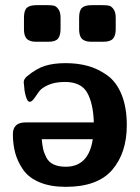

<svg xmlns="http://www.w3.org/2000/svg" viewBox="-20 -714 544 745"><path d="M30 -193Q30 -239 79 -239H344Q342 -312 318.5 -354Q295 -396 232 -396Q193 -396 166.5 -384Q140 -372 130.5 -357.5Q121 -343 112 -331Q103 -319 95 -319Q87 -319 81 -338Q75 -357 74 -376L72 -395Q72 -407 85 -418Q121 -448 154.5 -458.5Q188 -469 235 -469Q282 -469 321.5 -458Q361 -447 396.5 -421.5Q432 -396 452 -346.5Q472 -297 472 -228Q472 -121 415.5 -55Q359 11 235 11Q176 11 134 -6.5Q92 -24 70.5 -54.5Q49 -85 39.5 -119Q30 -153 30 -193ZM73 -601V-645Q73 -674 84.5 -684Q96 -694 122 -694H164Q180 -694 189 -692Q198 -690 206.5 -678.5Q215 -667 215 -645V-602Q215 -576 205 -564Q195 -552 168 -552H124Q113 -552 106 -553Q99 -554 90.5 -558.5Q82 -563 77.5 -573.5Q73 -584 73 -601ZM142 -174Q144 -151 147.5 -135.5Q151 -120 160 -102.5Q169 -85 188 -76Q207 -67 235 -67Q324 -67 340 -174ZM287 -601V-645Q287 -674 298.5 -684Q310 -694 336 -694H378Q394 -694 403 -692Q412 -690 420.5 -678.5Q429 -667 429 -645V-601Q429 -576 418.5 -564Q408 -552 381 -552H338Q327 -552 320 -553Q313 -554 304.5 -558.5Q296 -563 291.5 -573.5Q287 -584 287 -601Z"/></svg>

Font: CMU Sans Serif
Style: Bold
Weight: 700
Version: Version 0.7.0